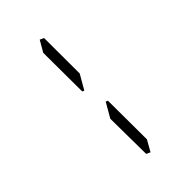

<svg xmlns="http://www.w3.org/2000/svg" viewBox="-144 -1058 1104 1115"><g transform="rotate(-20 408.0 -500.5)"><path d="M211 -839 218 -918H245L369 -654L360 -551H347ZM605 -161 599 -83H572L446 -346L455 -449H469Z"/></g></svg>

Font: DSEG14 Classic
Style: Light Italic
Weight: 300
Designer: Keshikan(Twitter:@keshinomi_88pro)
Version: Version 0.46